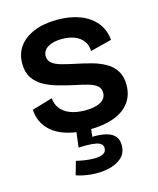

<svg xmlns="http://www.w3.org/2000/svg" viewBox="-114 -616 758 921"><g transform="rotate(-15 265.0 -155.5)"><path d="M270 13Q217 13 174.5 2.5Q132 -8 101.5 -28.5Q71 -49 53.5 -79.5Q36 -110 34 -149L136 -179Q138 -149 155 -127Q172 -105 203 -93Q234 -81 277 -81Q326 -81 353.5 -96.5Q381 -112 381 -141Q381 -163 366 -175.5Q351 -188 323.5 -196Q296 -204 256 -212Q216 -221 178.5 -231.5Q141 -242 110 -259.5Q79 -277 60.5 -305Q42 -333 42 -376Q42 -425 68 -460.5Q94 -496 142.5 -516Q191 -536 259 -536Q322 -536 370.5 -517.5Q419 -499 448.5 -463.5Q478 -428 483 -376L377 -349Q376 -379 360.5 -399.5Q345 -420 318.5 -430.5Q292 -441 257 -441Q212 -441 186 -425Q160 -409 160 -381Q160 -360 176 -346.5Q192 -333 221.5 -325Q251 -317 289 -309Q328 -301 365 -291Q402 -281 432.5 -264Q463 -247 481 -219Q499 -191 499 -148Q499 -97 471.5 -60.5Q444 -24 393 -5.5Q342 13 270 13ZM151 208 170 141Q185 145 210 149Q235 153 260 153Q285 153 302 145Q319 137 319 117Q319 111 316 104Q313 97 302 91.5Q291 86 266.5 83.5Q242 81 199 83L210 -6H282L276 50Q318 49 346 56.5Q374 64 388 81Q402 98 402 125Q402 165 376 187.5Q350 210 310.5 218.5Q271 227 228.5 223.5Q186 220 151 208Z"/></g></svg>

Font: Bricolage Grotesque 36pt SemiBold
Style: Regular
Weight: 600
Designer: Mathieu Triay
Foundry: Atelier Triay
Version: Version 1.001;gftools[0.9.33.dev8+g029e19f]